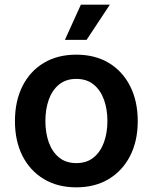

<svg xmlns="http://www.w3.org/2000/svg" viewBox="-20 -785 649 816"><path d="M304.2 11.2Q224.6 11.2 166 -24.2Q107.4 -59.6 75.4 -122.8Q43.5 -186 43.5 -270Q43.5 -355 75.4 -418.7Q107.4 -482.4 166 -517.6Q224.6 -552.7 304.2 -552.7Q383.8 -552.7 442.4 -517.6Q501 -482.4 533.2 -418.7Q565.4 -355 565.4 -270Q565.4 -186 533.2 -122.8Q501 -59.6 442.4 -24.2Q383.8 11.2 304.2 11.2ZM304.2 -91.8Q348.6 -91.8 377.9 -115.7Q407.2 -139.6 421.9 -180.2Q436.5 -220.7 436.5 -270.5Q436.5 -320.8 421.9 -361.3Q407.2 -401.9 377.9 -425.8Q348.6 -449.7 304.2 -449.7Q260.3 -449.7 231 -425.8Q201.7 -401.9 187.3 -361.3Q172.9 -320.8 172.9 -270.5Q172.9 -220.7 187.3 -180.2Q201.7 -139.6 231 -115.7Q260.3 -91.8 304.2 -91.8ZM255.9 -615.7 323.7 -765.1H446.8L348.1 -615.7Z"/></svg>

Font: Inter SemiBold
Style: Regular
Weight: 600
Designer: Rasmus Andersson
Foundry: rsms
Version: Version 4.001;git-9221beed3